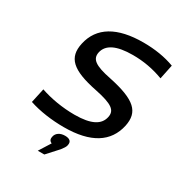

<svg xmlns="http://www.w3.org/2000/svg" viewBox="-204 -817 1090 1167"><g transform="rotate(30 340.5 -233.5)"><path d="M660 -542 681 -643C617 -667 543 -679 462 -679C280 -679 168 -615 140 -484C117 -376 172 -320 358 -283C479 -258 514 -232 503 -180C491 -122 436 -89 317 -89C232 -89 146 -104 77 -128L55 -27C127 -3 214 9 299 9C488 9 592 -59 620 -186C643 -295 586 -349 396 -389C280 -412 245 -439 256 -491C269 -549 328 -581 445 -581C518 -581 588 -569 660 -542ZM234 212H280L351 134C365 116 372 105 375 94V92C382 66 368 50 333 50C298 50 274 67 268 92V94C263 112 269 125 285 131Z"/></g></svg>

Font: LT Wave Text Medium Italic
Style: Regular
Weight: 500
Designer: Daniel Lyons
Version: Version 2.5 (Glyphs App)